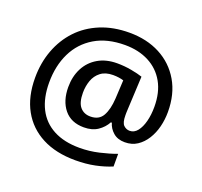

<svg xmlns="http://www.w3.org/2000/svg" viewBox="-136 -871 1170 1112"><g transform="rotate(20 449.5 -315.0)"><path d="M845 -360Q845 -313 834 -269Q823 -225 800.5 -189Q778 -153 745.5 -131.5Q713 -110 669 -110Q625 -110 597.5 -134Q570 -158 561 -191H555Q536 -156 502 -133Q468 -110 417 -110Q338 -110 295.5 -162Q253 -214 253 -299Q253 -365 279.5 -416Q306 -467 355.5 -496Q405 -525 473 -525Q518 -525 561.5 -517Q605 -509 631 -500L621 -296Q620 -281 620 -272.5Q620 -264 620 -258Q620 -213 636 -197.5Q652 -182 673 -182Q701 -182 720.5 -206.5Q740 -231 750.5 -271.5Q761 -312 761 -361Q761 -450 726 -512Q691 -574 627.5 -607Q564 -640 480 -640Q370 -640 294 -594.5Q218 -549 179 -469Q140 -389 140 -286Q140 -192 173.5 -126Q207 -60 273 -25Q339 10 434 10Q494 10 552.5 -3.5Q611 -17 657 -34V44Q612 63 556.5 74.5Q501 86 436 86Q316 86 230.5 41.5Q145 -3 99.5 -85.5Q54 -168 54 -284Q54 -376 83.5 -455Q113 -534 168 -592.5Q223 -651 302 -683.5Q381 -716 480 -716Q587 -716 669 -673Q751 -630 798 -550Q845 -470 845 -360ZM344 -297Q344 -237 367.5 -209.5Q391 -182 431 -182Q484 -182 506.5 -222Q529 -262 533 -330L539 -444Q527 -448 510 -450.5Q493 -453 474 -453Q427 -453 398 -430.5Q369 -408 356.5 -372.5Q344 -337 344 -297Z"/></g></svg>

Font: Noto Sans Oriya Medium
Style: Regular
Weight: 500
Version: Version 2.003